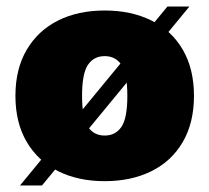

<svg xmlns="http://www.w3.org/2000/svg" viewBox="-20 -542 638 585"><path d="M299 -510Q380 -510 441.5 -479.5Q503 -449 537 -390.5Q571 -332 571 -250Q571 -168 537 -109.5Q503 -51 441.5 -20.5Q380 10 299 10Q218 10 157 -20.5Q96 -51 61.5 -109.5Q27 -168 27 -250Q27 -332 61.5 -390.5Q96 -449 157 -479.5Q218 -510 299 -510ZM299 -371Q266 -371 248 -344.5Q230 -318 230 -250Q230 -182 248 -155.5Q266 -129 299 -129Q332 -129 350 -155.5Q368 -182 368 -250Q368 -318 350 -344.5Q332 -371 299 -371ZM41 23 490 -522H557L108 23Z"/></svg>

Font: Work Sans ExtraBold
Style: Regular
Weight: 800
Designer: Wei Huang
Foundry: Wei Huang
Version: Version 2.012; ttfautohint (v1.8.3)